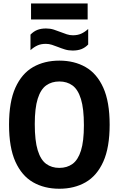

<svg xmlns="http://www.w3.org/2000/svg" viewBox="-20 -1109 703 1138"><path d="M331.7 9.7Q243 9.7 175.9 -28.7Q108.9 -67.2 71.2 -150.8Q33.6 -234.4 33.6 -370Q33.6 -505.6 71.2 -589.2Q108.9 -672.8 175.9 -711.3Q243 -749.7 331.7 -749.7Q420.5 -749.7 487.5 -711.3Q554.6 -672.8 592.2 -589.2Q629.9 -505.6 629.9 -370Q629.9 -234.4 592.2 -150.8Q554.6 -67.2 487.5 -28.7Q420.5 9.7 331.7 9.7ZM331.7 -113.9Q377.2 -113.9 409.8 -137.4Q442.3 -161 459.8 -216.1Q477.3 -271.3 477.3 -366.6Q477.3 -465.3 459.8 -521.9Q442.3 -578.5 409.8 -602.3Q377.2 -626.1 331.7 -626.1Q286.2 -626.1 253.7 -602.8Q221.1 -579.4 203.6 -524Q186.1 -468.7 186.1 -373.4Q186.1 -274.7 203.6 -218.1Q221.1 -161.5 253.7 -137.7Q286.2 -113.9 331.7 -113.9ZM410.5 -809.4Q385.7 -809.4 364.3 -816.1Q343 -822.7 323.1 -830.7Q305.5 -837.7 287.9 -843.4Q270.3 -849.1 251.6 -849.1Q223.2 -849.1 202.4 -839.7Q181.5 -830.4 160.7 -811.7V-903.7Q178.5 -922.4 200.4 -931.3Q222.3 -940.3 253 -940.3Q277.7 -940.3 299.1 -933.4Q320.5 -926.6 340.3 -918.6Q358 -911.7 375.7 -905.8Q393.5 -899.9 411.9 -899.9Q440.2 -899.9 461.3 -909.4Q482.4 -918.9 502.7 -937.3V-845.3Q485.4 -827.1 463.3 -818.2Q441.2 -809.4 410.5 -809.4ZM164 -993.6V-1088.5H499.5V-993.6Z"/></svg>

Font: Encode Sans Condensed Thin
Style: Regular
Weight: 100
Width: 3
Designer: Multiple Designers
Foundry: Impallari Type
Version: Version 3.002